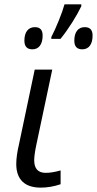

<svg xmlns="http://www.w3.org/2000/svg" viewBox="-20 -858 448 888"><path d="M55.2 -99.6Q55.2 -137.2 68.4 -193.4L140.6 -536.1H221.7L147.9 -187.5Q138.2 -141.1 138.2 -116.7Q138.2 -58.6 191.4 -58.6Q221.2 -58.6 260.3 -69.8V-5.9Q213.4 9.8 168.9 9.8Q112.3 9.8 83.7 -18.3Q55.2 -46.4 55.2 -99.6ZM278.3 -837.9H356V-829.1Q340.8 -796.9 314.2 -754.6Q287.6 -712.4 259.8 -678.2H217.3V-686.5Q234.9 -720.7 252.4 -764.2Q270 -807.6 278.3 -837.9ZM92.8 -669.9Q92.8 -699.7 105.5 -716.1Q118.2 -732.4 141.6 -732.4Q177.2 -732.4 177.2 -693.8Q177.2 -663.6 164.8 -646.7Q152.3 -629.9 129.9 -629.9Q92.8 -629.9 92.8 -669.9ZM323.7 -669.9Q323.7 -699.7 336.4 -716.1Q349.1 -732.4 372.1 -732.4Q408.2 -732.4 408.2 -693.8Q408.2 -663.6 395.8 -646.7Q383.3 -629.9 360.4 -629.9Q323.7 -629.9 323.7 -669.9Z"/></svg>

Font: Viking Open Sans
Style: Italic
Weight: 400
Italic angle: -12°
Foundry: Ascender Corporation
Version: Version 2.000